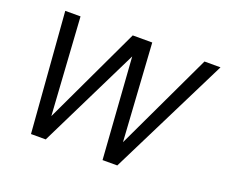

<svg xmlns="http://www.w3.org/2000/svg" viewBox="-114 -864 1218 1039"><g transform="rotate(20 495.5 -345.0)"><path d="M991.2 -689.9 647.9 0H563L522 -582L235.8 0H150.9L97.2 -689.9H185.1L221.2 -128.9L485.8 -689.9H598.1L633.8 -128.9L898.9 -689.9Z"/></g></svg>

Font: D-DIN Exp
Style: DINExp-Italic
Weight: 400
Width: 7
Italic angle: -12°
Designer: Charles Nix
Foundry: Datto Inc.
Version: Version 1.00